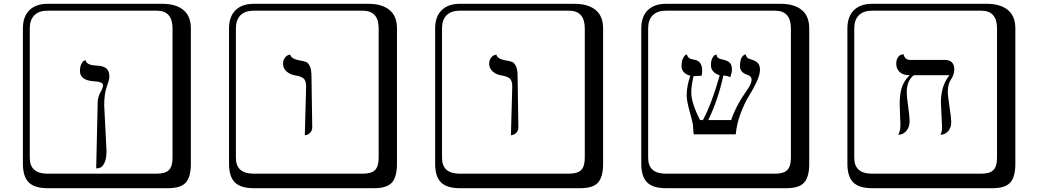

<svg xmlns="http://www.w3.org/2000/svg" viewBox="-20 -774 5440 1006"><path d="M484 108 492 -242Q492 -267 513 -303Q520 -319 520 -327Q520 -346 473 -348Q399 -353 399 -401Q399 -425 406.5 -439.5Q414 -454 421 -456L428 -459Q433 -434 478 -431Q496 -430 506 -428.5Q516 -427 528.5 -421Q541 -415 547 -402.5Q553 -390 553 -370Q553 -357 538 -315Q526 -280 526 -221L538 15Q538 36 535.5 52Q533 68 528 78Q523 88 518 94.5Q513 101 507 103.5Q501 106 496.5 107Q492 108 488 108ZM229 -718Q184 -718 160 -694Q136 -670 136 -625V53Q136 136 229 136H801Q846 136 865 117Q884 98 884 53V-625Q884 -718 801 -718ZM980 84Q980 153 953.5 182.5Q927 212 861 212H229Q161 212 130.5 181.5Q100 151 100 84V-625Q100 -687 134 -720.5Q168 -754 229 -754H831Q901 -754 940.5 -722Q980 -690 980 -625Z M1577 -65 1584 -321Q1584 -351 1571 -362.5Q1558 -374 1526 -379Q1498 -384 1480.5 -400.5Q1463 -417 1463 -440Q1463 -459 1472.5 -471Q1482 -483 1492 -486L1501 -488Q1505 -466 1547 -458Q1572 -454 1583.5 -449.5Q1595 -445 1603.5 -427Q1612 -409 1612 -374L1616 -107Q1616 -90 1606 -79.5Q1596 -69 1586 -67ZM1309 -718Q1264 -718 1240 -694Q1216 -670 1216 -625V53Q1216 136 1309 136H1881Q1926 136 1945 117Q1964 98 1964 53V-625Q1964 -718 1881 -718ZM2060 84Q2060 153 2033.5 182.5Q2007 212 1941 212H1309Q1241 212 1210.5 181.5Q1180 151 1180 84V-625Q1180 -687 1214 -720.5Q1248 -754 1309 -754H1911Q1981 -754 2020.5 -722Q2060 -690 2060 -625Z M2657 -65 2664 -321Q2664 -351 2651 -362.5Q2638 -374 2606 -379Q2578 -384 2560.5 -400.5Q2543 -417 2543 -440Q2543 -459 2552.5 -471Q2562 -483 2572 -486L2581 -488Q2585 -466 2627 -458Q2652 -454 2663.5 -449.5Q2675 -445 2683.5 -427Q2692 -409 2692 -374L2696 -107Q2696 -90 2686 -79.5Q2676 -69 2666 -67ZM2389 -718Q2344 -718 2320 -694Q2296 -670 2296 -625V53Q2296 136 2389 136H2961Q3006 136 3025 117Q3044 98 3044 53V-625Q3044 -718 2961 -718ZM3140 84Q3140 153 3113.5 182.5Q3087 212 3021 212H2389Q2321 212 2290.5 181.5Q2260 151 2260 84V-625Q2260 -687 2294 -720.5Q2328 -754 2389 -754H2991Q3061 -754 3100.5 -722Q3140 -690 3140 -625Z M3962 -409Q3962 -382 3944 -344Q3926 -306 3904 -271Q3882 -236 3861 -181Q3840 -126 3835 -70H3615Q3613 -82 3612 -103.5Q3611 -125 3608 -134Q3604 -151 3597.5 -175Q3591 -199 3587.5 -212.5Q3584 -226 3581 -243.5Q3578 -261 3578 -277Q3578 -322 3597 -377Q3551 -390 3551 -428Q3551 -452 3558 -467Q3565 -482 3572 -486L3579 -489Q3583 -475 3591 -469.5Q3599 -464 3623 -460Q3659 -452 3659 -403Q3659 -389 3656 -377Q3644 -377 3632 -376Q3620 -375 3614 -375Q3602 -325 3602 -289Q3602 -235 3648 -145H3663Q3709 -230 3751 -379Q3705 -395 3705 -432Q3705 -456 3712.5 -470Q3720 -484 3727 -486L3734 -489Q3735 -482 3737.5 -477Q3740 -472 3744.5 -469.5Q3749 -467 3751.5 -466Q3754 -465 3760 -463.5Q3766 -462 3767 -462Q3800 -455 3809 -438Q3815 -427 3815 -409Q3815 -393 3806 -369Q3792 -378 3770 -378Q3742 -249 3691 -145H3811Q3836 -221 3899 -309Q3918 -338 3918 -356Q3918 -376 3893 -383Q3857 -396 3857 -427Q3857 -444 3860 -456.5Q3863 -469 3867.5 -475Q3872 -481 3876.5 -484.5Q3881 -488 3884 -488L3887 -489Q3888 -482 3892 -476.5Q3896 -471 3898 -469.5Q3900 -468 3908 -465Q3916 -462 3917 -462L3922 -460Q3927 -459 3929 -458Q3931 -457 3936 -454.5Q3941 -452 3944 -450Q3947 -448 3951 -443.5Q3955 -439 3957 -434.5Q3959 -430 3960.5 -423.5Q3962 -417 3962 -409ZM3469 -718Q3424 -718 3400 -694Q3376 -670 3376 -625V53Q3376 136 3469 136H4041Q4086 136 4105 117Q4124 98 4124 53V-625Q4124 -718 4041 -718ZM4220 84Q4220 153 4193.5 182.5Q4167 212 4101 212H3469Q3401 212 3370.5 181.5Q3340 151 3340 84V-625Q3340 -687 3374 -720.5Q3408 -754 3469 -754H4071Q4141 -754 4180.5 -722Q4220 -690 4220 -625Z M4946 -294Q4946 -272 4955 -214.5Q4964 -157 4964 -134Q4964 -106 4950 -89.5Q4936 -73 4922 -70L4907 -68Q4916 -81 4916 -106Q4916 -122 4913 -172Q4910 -222 4910 -237Q4910 -325 4955 -380H4768Q4731 -352 4731 -290Q4731 -267 4738.5 -215Q4746 -163 4746 -140Q4746 -109 4731 -91Q4716 -73 4701 -70L4686 -68Q4698 -87 4698 -121Q4698 -129 4696 -168Q4694 -207 4694 -231Q4694 -281 4705 -315.5Q4716 -350 4746 -380Q4712 -380 4694 -396.5Q4676 -413 4676 -440Q4676 -462 4685.5 -474.5Q4695 -487 4704 -488L4714 -490Q4721 -460 4750 -460H4930Q4980 -460 4980 -410Q4980 -384 4963 -358Q4946 -332 4946 -294ZM4549 -718Q4504 -718 4480 -694Q4456 -670 4456 -625V53Q4456 136 4549 136H5121Q5166 136 5185 117Q5204 98 5204 53V-625Q5204 -718 5121 -718ZM5300 84Q5300 153 5273.5 182.5Q5247 212 5181 212H4549Q4481 212 4450.5 181.5Q4420 151 4420 84V-625Q4420 -687 4454 -720.5Q4488 -754 4549 -754H5151Q5221 -754 5260.5 -722Q5300 -690 5300 -625Z"/></svg>

Font: Libertinus Keyboard
Style: Regular
Weight: 700
Designer: Philipp H. Poll
Foundry: Khaled Hosny
Version: Version 6.7